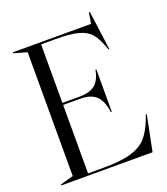

<svg xmlns="http://www.w3.org/2000/svg" viewBox="-141 -867 837 965"><g transform="rotate(-20 278.0 -385.0)"><path d="M20 -5 90 -25V-687L20 -707V-712H438L448 -770H453L481 -562H476L471 -576Q453 -627 430.5 -652.5Q408 -678 365.5 -689.5Q323 -701 243 -701H167V-388H257Q315 -388 343 -412Q371 -436 380 -488H385V-261H380Q372 -322 344 -349.5Q316 -377 257 -377H167V-11H247Q341 -11 395.5 -26.5Q450 -42 480 -75Q510 -108 532 -166L541 -190H546L508 0H20Z"/></g></svg>

Font: Nyght Serif Light
Style: Regular
Weight: 300
Designer: Maksym Kobuzan
Version: Version 0.410